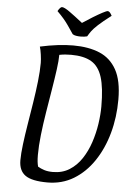

<svg xmlns="http://www.w3.org/2000/svg" viewBox="-70 -1170 869 1233"><g transform="rotate(5 365.0 -554.0)"><path d="M283 11Q183 11 140.5 -19Q98 -49 98 -116Q98 -158 105.5 -218.5Q113 -279 124.5 -349Q136 -419 147.5 -491.5Q159 -564 166.5 -631Q174 -698 174 -750Q174 -771 169.5 -803.5Q165 -836 159 -854Q278 -880 373 -880Q471 -880 542 -850.5Q613 -821 652 -751Q691 -681 691 -559Q691 -444 662.5 -341.5Q634 -239 580.5 -159.5Q527 -80 452 -34.5Q377 11 283 11ZM312 -59Q373 -59 419 -88Q465 -117 497 -165.5Q529 -214 548.5 -273Q568 -332 577 -392.5Q586 -453 586 -505Q586 -626 564.5 -694Q543 -762 494.5 -790.5Q446 -819 364 -819Q346 -819 327 -817.5Q308 -816 288 -812Q288 -776 280 -717Q272 -658 260 -585.5Q248 -513 235.5 -436.5Q223 -360 215 -288.5Q207 -217 207 -160Q207 -135 209 -117Q211 -99 215 -85Q233 -74 256.5 -66.5Q280 -59 312 -59ZM413 -941Q398 -941 384 -943.5Q370 -946 362 -952Q355 -962 327 -1003.5Q299 -1045 252 -1091Q268 -1119 279 -1119Q294 -1119 328.5 -1094.5Q363 -1070 415 -1029Q448 -1051 481.5 -1071.5Q515 -1092 540.5 -1105.5Q566 -1119 574 -1119Q587 -1119 601 -1091Q547 -1050 518.5 -1023.5Q490 -997 477.5 -979.5Q465 -962 456 -946Q439 -941 413 -941Z"/></g></svg>

Font: Paprika
Style: Regular
Weight: 400
Designer: Eduardo Rodriguez Tunni
Foundry: Eduardo Rodriguez Tunni
Version: Version 1.010; ttfautohint (v1.8.3)